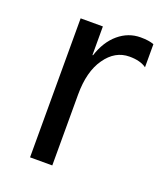

<svg xmlns="http://www.w3.org/2000/svg" viewBox="-102 -579 552 649"><g transform="rotate(20 174.0 -254.5)"><path d="M342 -419Q320 -435 281 -435Q229 -435 195 -386Q161 -338 161 -255V0H81V-500H161V-397H163Q180 -450 215 -479.5Q250 -509 294 -509Q324 -509 342 -502Z"/></g></svg>

Font: A Tai Tham KH New
Style: Regular
Weight: 400
Designer: Sangdang Kengtung
Foundry: Sangdang Kengtung
Version: Version 1.002